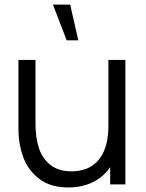

<svg xmlns="http://www.w3.org/2000/svg" viewBox="-20 -800 634 833"><path d="M284.5 -780H209.7L269.3 -625H319.7ZM276.3 13.3Q199.3 13.3 150.9 -23.5Q102.5 -60.3 81.2 -117.2Q60 -174 60 -243V-540H134V-264.3Q134 -200 149.8 -154.7Q165.7 -109.3 200.6 -83Q235.5 -56.7 290.7 -56.7Q342.3 -56.7 377.9 -79.8Q413.5 -102.8 431.9 -146.8Q450.3 -190.7 450.3 -252L502.3 -240.3Q502.3 -159.3 473.8 -102.1Q445.3 -44.8 394.4 -15.8Q343.5 13.3 276.3 13.3ZM458 0V-133H450.3V-540H524V0Z"/></svg>

Font: Hauora
Style: Regular
Weight: 400
Designer: Wayne Shih
Foundry: WCYS
Version: Version 1.001